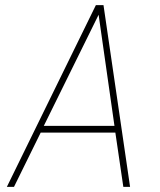

<svg xmlns="http://www.w3.org/2000/svg" viewBox="-20 -731 627 751"><path d="M431.2 -212.4H139.2L34.7 0H6.8L355 -710.9H384.8L488.8 0H462.4ZM151.4 -238.8H427.7L365.7 -673.3Z"/></svg>

Font: TypoPRO Roboto Mono
Style: Italic
Weight: 250
Designer: Google
Version: Version 2.000986; 2015; ttfautohint (v1.3)